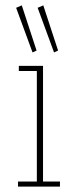

<svg xmlns="http://www.w3.org/2000/svg" viewBox="-20 -694 290 714"><path d="M47 0V-19H117V-430H50V-449H140V-19H203V0ZM101 -499 40 -665 61 -674 116 -506ZM181 -499 120 -665 141 -674 196 -506Z"/></svg>

Font: Inconsolata UltraCondensed ExtraLight
Style: Regular
Weight: 200
Width: 1
Monospace: yes
Designer: Raph Levien, Cyreal, Brenton Simpson
Foundry: Raph Levien, Cyreal, Google
Version: Version 3.100; ttfautohint (v1.8.4.7-5d5b)